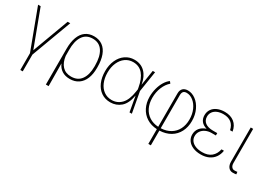

<svg xmlns="http://www.w3.org/2000/svg" viewBox="-18 -1240 2932 2141"><g transform="rotate(30 1448.5 -169.5)"><path d="M70.3 -530.3 245.1 -63.5 418 -530.3H451.2L260.7 -16.6V199.2H229.5V-16.6L37.1 -530.3Z M756.8 -538.1Q822.3 -538.1 867.7 -504.6Q913.1 -471.2 936 -408.7Q959 -346.2 959 -259.8V-246.1Q959 -168.5 935.8 -110.8Q912.6 -53.2 866.7 -21.2Q820.8 10.7 754.9 10.7Q695.8 10.7 654.1 -15.9Q612.3 -42.5 590.3 -93.8L592.8 197.3H557.6V-263.7Q557.6 -350.1 580.3 -411.6Q603 -473.1 647.7 -505.6Q692.4 -538.1 756.8 -538.1ZM589.4 -189.9Q599.6 -109.4 641.4 -64.5Q683.1 -19.5 754.9 -19.5Q840.3 -19.5 883.5 -80.3Q926.8 -141.1 926.8 -246.1V-259.8Q926.8 -377.4 884 -442.6Q841.3 -507.8 756.8 -507.8Q672.4 -507.8 629.9 -442.9Q587.4 -377.9 588.9 -263.7Z M1054.7 -263.7Q1054.7 -342.8 1083 -405Q1111.3 -467.3 1162.1 -502.2Q1212.9 -537.1 1277.3 -537.1Q1360.4 -537.1 1413.3 -484.4Q1466.3 -431.6 1482.4 -335H1482.9L1513.7 -530.3H1543.9L1502.4 -265.1L1550.8 0H1520.5L1485.8 -194.3H1484.4Q1465.8 -86.4 1409.7 -37.8Q1353.5 10.7 1276.4 10.7Q1209.5 10.7 1159.2 -23.7Q1108.9 -58.1 1081.8 -120.4Q1054.7 -182.6 1054.7 -263.7ZM1276.4 -19.5Q1350.6 -19.5 1400.9 -72Q1451.2 -124.5 1467.8 -237.3L1472.7 -268.1L1468.8 -290Q1450.7 -395.5 1403.3 -451.2Q1356 -506.8 1277.3 -506.8Q1221.7 -506.8 1178.2 -475.8Q1134.8 -444.8 1110.4 -389.4Q1085.9 -334 1085.9 -263.7Q1085.9 -191.9 1109.6 -136.5Q1133.3 -81.1 1176.5 -50.3Q1219.7 -19.5 1276.4 -19.5Z M1964.8 -538.1Q2017.1 -538.1 2064.9 -502.9Q2112.8 -467.8 2142.3 -405Q2171.9 -342.3 2171.9 -263.7Q2171.9 -185.5 2140.6 -124.8Q2109.4 -64 2050.3 -28.8Q1991.2 6.3 1910.2 9.3V199.2H1877.9V9.3Q1801.8 5.9 1745.4 -29.8Q1689 -65.4 1658.2 -126Q1627.4 -186.5 1627 -263.7Q1627 -319.3 1640.9 -371.8Q1654.8 -424.3 1679.7 -465.1Q1704.6 -505.9 1736.3 -528.3L1754.9 -504.9Q1710.9 -467.3 1685.1 -405Q1659.2 -342.8 1659.2 -267.6Q1659.2 -197.3 1685.8 -142.6Q1712.4 -87.9 1762 -56.2Q1811.5 -24.4 1877.9 -21V-451.2Q1877.9 -493.2 1900.6 -515.6Q1923.3 -538.1 1964.8 -538.1ZM2139.6 -264.6Q2139.6 -333.5 2115 -389.2Q2090.3 -444.8 2050 -476.3Q2009.8 -507.8 1964.8 -507.8Q1936 -507.8 1923.1 -492.4Q1910.2 -477.1 1910.2 -446.3V-21Q1981 -23.9 2033 -55.2Q2085 -86.4 2112.3 -140.4Q2139.6 -194.3 2139.6 -264.6Z M2356 -271.5Q2308.1 -285.2 2283.9 -315.9Q2259.8 -346.7 2259.8 -391.6Q2259.8 -435.5 2282.2 -468.5Q2304.7 -501.5 2345.7 -519.3Q2386.7 -537.1 2440.4 -537.1Q2515.1 -537.1 2563.2 -498.8Q2611.3 -460.4 2623 -388.7H2590.8Q2578.6 -447.8 2540 -477.3Q2501.5 -506.8 2440.4 -506.8Q2395.5 -506.8 2361.8 -492.7Q2328.1 -478.5 2310.1 -452.6Q2292 -426.8 2292 -392.6Q2292 -343.3 2327.9 -316.2Q2363.8 -289.1 2428.7 -289.1H2483.4V-258.8H2428.7Q2387.7 -258.8 2354 -243.4Q2320.3 -228 2300.8 -200Q2281.2 -171.9 2281.2 -135.7Q2281.2 -101.6 2301 -75.4Q2320.8 -49.3 2357.2 -34.9Q2393.6 -20.5 2442.4 -20.5Q2515.6 -20.5 2558.6 -56.2Q2601.6 -91.8 2615.2 -156.2H2646.5Q2639.2 -106.4 2613 -69.1Q2586.9 -31.7 2543.2 -11Q2499.5 9.8 2441.4 9.8Q2382.8 9.8 2339.4 -9Q2295.9 -27.8 2272.5 -61Q2249 -94.2 2249 -136.7Q2249 -185.1 2277.1 -220.2Q2305.2 -255.4 2356 -271.5Z M2806.6 -530.3V-90.8Q2806.6 -60.1 2820.6 -42.2Q2834.5 -24.4 2856.4 -24.4Q2870.1 -24.4 2880.9 -25.4Q2891.6 -26.4 2893.6 -27.3L2897.5 2.9Q2892.6 4.4 2880.4 5.6Q2868.2 6.8 2851.6 6.8Q2817.4 6.8 2796.4 -19.5Q2775.4 -45.9 2775.4 -90.8V-530.3Z"/></g></svg>

Font: Pretendard JP Thin
Style: Regular
Weight: 100
Designer: Base glyphs from Inter by Rasmus Andersson; Hangeul glyphs from Noto Sans CJK(Source Han Sans) by Jang Soo-young and Kan
Foundry: Kil Hyung-jin
Version: Version 1.309